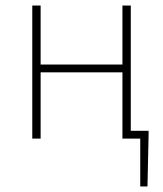

<svg xmlns="http://www.w3.org/2000/svg" viewBox="-20 -498 586 690"><path d="M484 172V0H440V-28H514V-12L510 172ZM96 0V-478H126V-266H420V-478H450V0H420V-238H126V0Z"/></svg>

Font: Source Sans 3 VF
Style: Regular
Weight: 200
Designer: Paul D. Hunt
Foundry: Adobe
Version: Version 3.046;hotconv 1.0.118;makeotfexe 2.5.65603